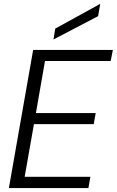

<svg xmlns="http://www.w3.org/2000/svg" viewBox="-20 -953 592 973"><path d="M25 0 148 -700H552L541 -644H208L162 -380H465L455 -324H152L105 -57H438L428 0ZM251 -753 260 -808 487 -933H488L477 -871Z"/></svg>

Font: DM Sans 28pt Light
Style: Italic
Weight: 300
Italic angle: -10°
Version: Version 4.004;gftools[0.9.30]